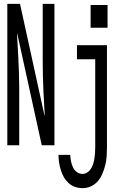

<svg xmlns="http://www.w3.org/2000/svg" viewBox="-20 -755 640 998"><path d="M18 0V-735H84L212 -151V-165L206 -276Q204 -317 203 -358.5Q202 -400 202 -441V-735H263V0H197L69 -584V-570L75 -459Q77 -418 78.5 -376.5Q80 -335 80 -294V0ZM451 -611V-729H539V-611ZM409 223Q389 223 370 216.5Q351 210 336 196Q321 182 311.5 165Q302 148 296 128.5Q290 109 287 89.5Q284 70 284 50H345Q346 67 349 83Q352 99 359 114Q366 129 379 139Q392 149 409 149Q423 149 435 140.5Q447 132 454 120Q461 108 465 94.5Q469 81 471 67Q473 53 474 38.5Q475 24 475 10V-447H380V-520H536V10Q536 33 534.5 56.5Q533 80 527.5 102Q522 124 513 146Q504 168 489.5 185.5Q475 203 453.5 213Q432 223 409 223Z"/></svg>

Font: Nova Nerd Font
Style: Regular
Weight: 400
Designer: Belleve Invis
Foundry: Belleve Invis
Version: Version 24.1.4; ttfautohint (v1.8.4);Nerd Fonts 3.1.1